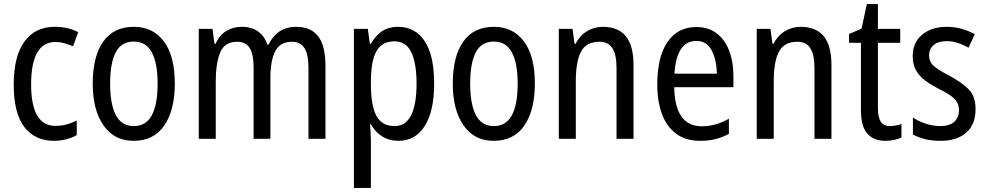

<svg xmlns="http://www.w3.org/2000/svg" viewBox="-20 -678 4822 938"><path d="M245 10Q150 10 98.5 -58Q47 -126 47 -265Q47 -402 99 -474.5Q151 -547 248 -547Q282 -547 311 -540Q340 -533 362 -521L337 -452Q316 -461 294 -467Q272 -473 252 -473Q132 -473 132 -266Q132 -63 251 -63Q279 -63 305 -70Q331 -77 355 -89V-18Q333 -5 303.5 2.5Q274 10 245 10Z M834 -269Q834 -141 783 -65.5Q732 10 632 10Q538 10 485.5 -65.5Q433 -141 433 -269Q433 -402 484 -474.5Q535 -547 634 -547Q727 -547 780.5 -476Q834 -405 834 -269ZM518 -269Q518 -169 546 -115.5Q574 -62 634 -62Q693 -62 721.5 -114.5Q750 -167 750 -269Q750 -370 721.5 -422.5Q693 -475 634 -475Q573 -475 545.5 -422.5Q518 -370 518 -269Z M1427 -547Q1499 -547 1534.5 -500.5Q1570 -454 1570 -357V0H1487V-345Q1487 -413 1467 -443.5Q1447 -474 1406 -474Q1349 -474 1325 -428.5Q1301 -383 1301 -296V0H1219V-347Q1219 -414 1199.5 -444Q1180 -474 1139 -474Q1077 -474 1055.5 -421Q1034 -368 1034 -280V0H951V-537H1018L1028 -464H1033Q1051 -505 1084.5 -526Q1118 -547 1161 -547Q1211 -547 1242.5 -523Q1274 -499 1286 -460H1292Q1334 -547 1427 -547Z M1924 -547Q2008 -547 2054.5 -477.5Q2101 -408 2101 -269Q2101 -135 2055 -62.5Q2009 10 1927 10Q1881 10 1846.5 -12Q1812 -34 1792 -71H1788Q1789 -51 1790.5 -30.5Q1792 -10 1792 6V240H1709V-537H1777L1787 -464H1792Q1815 -505 1847 -526Q1879 -547 1924 -547ZM1907 -476Q1847 -476 1820 -429.5Q1793 -383 1792 -285V-266Q1792 -162 1819 -112Q1846 -62 1908 -62Q1962 -62 1988.5 -115Q2015 -168 2015 -269Q2015 -369 1989.5 -422.5Q1964 -476 1907 -476Z M2593 -269Q2593 -141 2542 -65.5Q2491 10 2391 10Q2297 10 2244.5 -65.5Q2192 -141 2192 -269Q2192 -402 2243 -474.5Q2294 -547 2393 -547Q2486 -547 2539.5 -476Q2593 -405 2593 -269ZM2277 -269Q2277 -169 2305 -115.5Q2333 -62 2393 -62Q2452 -62 2480.5 -114.5Q2509 -167 2509 -269Q2509 -370 2480.5 -422.5Q2452 -475 2393 -475Q2332 -475 2304.5 -422.5Q2277 -370 2277 -269Z M2925 -547Q2999 -547 3037 -501.5Q3075 -456 3075 -360V0H2992V-347Q2992 -410 2972 -442Q2952 -474 2909 -474Q2845 -474 2819 -426.5Q2793 -379 2793 -279V0H2710V-537H2777L2787 -464H2792Q2812 -504 2847.5 -525.5Q2883 -547 2925 -547Z M3382 -546Q3441 -546 3481.5 -515Q3522 -484 3542.5 -430Q3563 -376 3563 -308V-252H3274Q3277 -61 3409 -61Q3476 -61 3541 -98V-24Q3509 -7 3475.5 1.5Q3442 10 3401 10Q3330 10 3283.5 -24.5Q3237 -59 3214 -121Q3191 -183 3191 -265Q3191 -400 3241 -473Q3291 -546 3382 -546ZM3382 -478Q3285 -478 3275 -318H3482Q3481 -385 3457 -431.5Q3433 -478 3382 -478Z M3892 -547Q3966 -547 4004 -501.5Q4042 -456 4042 -360V0H3959V-347Q3959 -410 3939 -442Q3919 -474 3876 -474Q3812 -474 3786 -426.5Q3760 -379 3760 -279V0H3677V-537H3744L3754 -464H3759Q3779 -504 3814.5 -525.5Q3850 -547 3892 -547Z M4328 -62Q4342 -62 4357 -65Q4372 -68 4384 -72V-6Q4369 1 4348.5 5.5Q4328 10 4305 10Q4249 10 4217.5 -25Q4186 -60 4186 -140V-469H4128V-512L4189 -538L4215 -658H4269V-537H4378V-469H4269V-148Q4269 -105 4283 -83.5Q4297 -62 4328 -62Z M4746 -145Q4746 -70 4700.5 -30Q4655 10 4576 10Q4532 10 4498.5 1.5Q4465 -7 4440 -21V-104Q4464 -87 4500.5 -74.5Q4537 -62 4574 -62Q4619 -62 4642 -83Q4665 -104 4665 -141Q4665 -172 4644 -194Q4623 -216 4568 -243Q4529 -263 4500 -284.5Q4471 -306 4455 -334.5Q4439 -363 4439 -405Q4439 -470 4485 -508.5Q4531 -547 4605 -547Q4643 -547 4677 -537.5Q4711 -528 4742 -511L4712 -445Q4687 -459 4660 -468Q4633 -477 4604 -477Q4564 -477 4541.5 -458Q4519 -439 4519 -408Q4519 -376 4541.5 -356Q4564 -336 4620 -307Q4678 -276 4712 -242Q4746 -208 4746 -145Z"/></svg>

Font: Noto Sans Tamil Condensed
Style: Regular
Weight: 400
Width: 3
Designer: Jelle Bosma - Monotype Design Team
Foundry: Monotype Imaging Inc.
Version: Version 2.004; ttfautohint (v1.8.4.7-5d5b)